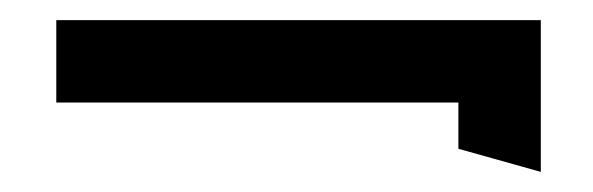

<svg xmlns="http://www.w3.org/2000/svg" viewBox="-20 -351 590 191"><path d="M36 -249H436V-203L518 -180V-331H36Z"/></svg>

Font: Charger Sport
Style: SeBdExt
Weight: 600
Designer: Jasper
Foundry: Cannot Into Space Fonts
Version: Version 1.1